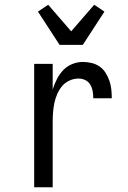

<svg xmlns="http://www.w3.org/2000/svg" viewBox="-20 -789 540 809"><path d="M124 0V-520H202V-412Q209 -434 219.5 -455Q230 -476 246 -493Q262 -510 284 -519Q306 -528 329 -528Q348 -528 366.5 -523.5Q385 -519 400 -508.5Q415 -498 425 -482Q435 -466 441 -448.5Q447 -431 449 -412.5Q451 -394 451 -375H373Q373 -390 370.5 -404.5Q368 -419 360.5 -432Q353 -445 339.5 -451.5Q326 -458 311 -458Q291 -458 272.5 -449.5Q254 -441 241.5 -426Q229 -411 221 -392.5Q213 -374 209 -354.5Q205 -335 203.5 -315Q202 -295 202 -276V0ZM231 -600 140 -740 183 -769 280 -657 377 -769 420 -740 329 -600Z"/></svg>

Font: Iosevka Curly
Style: Regular
Weight: 400
Monospace: yes
Designer: Belleve Invis
Foundry: Belleve Invis
Version: Version 22.1.2; ttfautohint (v1.8.4)